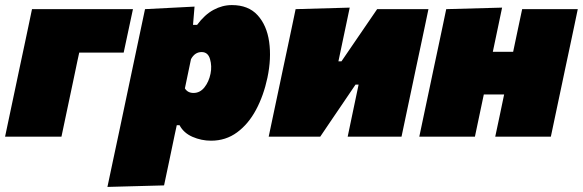

<svg xmlns="http://www.w3.org/2000/svg" viewBox="-38 -538 2295 756"><path d="M-18 0Q-7 -51.5 3.2 -100.5Q13.5 -149.5 27 -213L37.5 -263Q49.5 -318.5 58 -359.2Q66.5 -400 73.8 -434Q81 -468 88 -502H485.5L449 -331H274Q270.5 -316 267 -299Q263.5 -282 259.5 -263L249 -213Q235.5 -149.5 225.2 -100.5Q215 -51.5 204 0Z M385 198Q396 146 407 94Q418 42 431.5 -21L482.5 -263Q495 -322.5 507.5 -381.2Q520 -440 533 -502L728 -512L722 -440H738Q768 -480.5 802.8 -499.2Q837.5 -518 875 -518Q940 -518 976.2 -478.2Q1012.5 -438.5 1021.8 -373.2Q1031 -308 1015 -232Q1000 -161.5 970 -105.5Q940 -49.5 895.5 -16.8Q851 16 793 16Q755 16 720 0.8Q685 -14.5 669 -45H658L650 -8Q639 45 629 92.5Q619 140 608 192ZM724 -172Q749.5 -172 767 -194Q784.5 -216 791 -248Q797 -277.5 789 -305.2Q781 -333 756 -333Q729 -333 714 -305L690 -190Q701 -172 724 -172Z M1020 0Q1031 -51.5 1041.2 -100.5Q1051.5 -149.5 1065 -213L1075.5 -263Q1087.5 -318.5 1096 -359.2Q1104.5 -400 1111.8 -434Q1119 -468 1126 -502L1339 -508Q1333 -478.5 1326.8 -449.8Q1320.5 -421 1313.5 -386.8Q1306.5 -352.5 1296.5 -306L1294.5 -296.5H1306.5L1368 -386.5Q1387.5 -415 1407.5 -444.2Q1427.5 -473.5 1447 -502H1649Q1642 -468 1634.8 -434Q1627.5 -400 1619 -359.2Q1610.5 -318.5 1598.5 -263L1588 -213Q1574.5 -149.5 1564.2 -100.5Q1554 -51.5 1543 0H1331Q1341 -48.5 1350.5 -93.2Q1360 -138 1372 -195.5L1374 -205H1362L1303 -118Q1283 -89 1263 -59.2Q1243 -29.5 1223 0Z M1613 0Q1624 -51.5 1634.2 -100.5Q1644.5 -149.5 1658 -213L1668.5 -263Q1680.5 -318.5 1689 -359.2Q1697.5 -400 1704.8 -434Q1712 -468 1719 -502L1939 -508Q1930.5 -467 1922 -426.8Q1913.5 -386.5 1902.5 -334H1982.5Q1993.5 -385.5 2001.5 -424.2Q2009.5 -463 2018 -502H2237Q2230 -468 2222.8 -434Q2215.5 -400 2207 -359.2Q2198.5 -318.5 2186.5 -263L2176 -213Q2162.5 -149.5 2152.2 -100.5Q2142 -51.5 2131 0H1912Q1921 -41.5 1929.2 -80.8Q1937.5 -120 1947 -166H1867Q1857.5 -120 1849 -80.8Q1840.5 -41.5 1832 0Z"/></svg>

Font: Commissioner Black
Style: Italic
Weight: 900
Italic angle: -12°
Designer: Kostas Bartsokas
Foundry: Kostas Bartsokas
Version: Version 1.000; ttfautohint (v1.8.3)